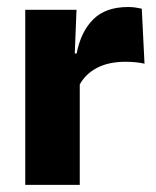

<svg xmlns="http://www.w3.org/2000/svg" viewBox="-20 -519 437 539"><path d="M200.9 -276 159 -368.9H195.2Q206.9 -430 241.7 -464.6Q276.4 -499.3 339.8 -499.3Q350.9 -499.3 360.2 -497.9Q369.6 -496.5 378 -494.6L385.7 -340.2Q375.1 -342.8 361 -344.2Q346.9 -345.6 332.5 -345.6Q283.5 -345.6 250.1 -327.3Q216.7 -309 200.9 -276ZM50.9 0V-491.4H194.8L188.5 -334.7L203.9 -332.5V0Z"/></svg>

Font: Anek Gujarati Medium
Style: Regular
Weight: 500
Designer: Mrunmayee Ghaisas (Gujarati), Yesha Goshar (Latin)
Foundry: Ek Type
Version: Version 1.003